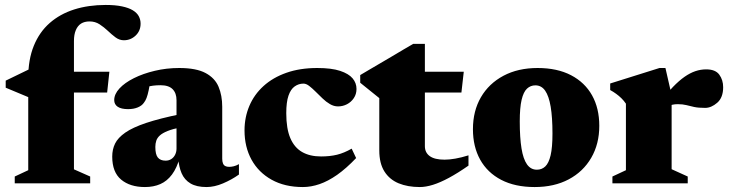

<svg xmlns="http://www.w3.org/2000/svg" viewBox="-20 -740 2945 775"><path d="M129.5 -366.5 94 -348 3 -386V-414.5L102 -462.5L192 -450.5H421.5L412.5 -366.5ZM278.5 -56.5 344 -27.5V0H39.5V-27.5L94 -53V-426.5Q94 -500 116.5 -555.2Q139 -610.5 180.5 -647Q222 -683.5 279.5 -701.8Q337 -720 406.5 -720Q445.5 -720 472.5 -714.2Q499.5 -708.5 516 -698.5Q532.5 -688.5 540 -674.8Q547.5 -661 547.5 -644.5Q547.5 -615.5 527.5 -596.5Q507.5 -577.5 480 -577.5Q462 -577.5 446.2 -589.2Q430.5 -601 415 -615.8Q399.5 -630.5 381.8 -642Q364 -653.5 341.5 -653.5Q321 -653.5 307.2 -644.8Q293.5 -636 286 -618.2Q278.5 -600.5 278.5 -574.5Z M710 -279.5V-226Q677 -219.5 656.5 -211.2Q636 -203 625.2 -193.2Q614.5 -183.5 610.8 -172Q607 -160.5 607 -147Q607 -116.5 617.2 -104Q627.5 -91.5 648.5 -91.5Q661.5 -91.5 671.5 -98Q681.5 -104.5 687 -115.8Q692.5 -127 692.5 -140.5V-335.5Q692.5 -364 676.8 -380Q661 -396 628 -396Q611.5 -396 597.8 -394.2Q584 -392.5 574 -389L589 -430Q584.5 -396 580.2 -376Q576 -356 571.5 -344.5Q567 -333 561 -325.5Q553 -313.5 536.2 -306.5Q519.5 -299.5 497 -299.5Q469.5 -299.5 455.2 -309Q441 -318.5 441 -336Q441 -360 462.2 -383Q483.5 -406 520.5 -424.5Q557.5 -443 604.8 -454.2Q652 -465.5 703.5 -465.5Q772 -465.5 809.8 -445.2Q847.5 -425 862.2 -389.8Q877 -354.5 877 -309V-99.5Q877 -88 880 -80.5Q883 -73 889.2 -69.8Q895.5 -66.5 905 -66.5Q913.5 -66.5 923.2 -68.8Q933 -71 944.5 -77.5V-35.5Q915 -14.5 880.2 0.2Q845.5 15 813.5 15Q773.5 15 749 0.5Q724.5 -14 713 -40.8Q701.5 -67.5 699.5 -103.5L706 -105Q694 -62 674.2 -35.5Q654.5 -9 627.2 3Q600 15 565 15Q505 15 469 -15Q433 -45 433 -108Q433 -137 444.5 -160.5Q456 -184 485.8 -204.8Q515.5 -225.5 570 -243.8Q624.5 -262 710 -279.5Z M1260.5 -465.5Q1318 -465.5 1352.8 -454Q1387.5 -442.5 1403.2 -423.8Q1419 -405 1419 -381Q1419 -360 1408.2 -344Q1397.5 -328 1380.5 -319.2Q1363.5 -310.5 1344.5 -310.5Q1327.5 -310.5 1311.8 -319.8Q1296 -329 1281.8 -342.8Q1267.5 -356.5 1254 -370Q1240.5 -383.5 1228.2 -393Q1216 -402.5 1205 -402.5Q1185.5 -402.5 1169.5 -391.2Q1153.5 -380 1144.5 -354Q1135.5 -328 1135.5 -283Q1135.5 -220.5 1152 -182.2Q1168.5 -144 1199.8 -126.2Q1231 -108.5 1276 -108.5Q1312 -108.5 1340.5 -115.5Q1369 -122.5 1399.5 -140L1417.5 -102Q1377.5 -60 1340.8 -34.2Q1304 -8.5 1269.8 3.2Q1235.5 15 1202.5 15Q1129.5 15 1076.5 -14.5Q1023.5 -44 995.2 -95.5Q967 -147 967 -213.5Q967 -266.5 986.5 -312.5Q1006 -358.5 1043.8 -392.8Q1081.5 -427 1136 -446.2Q1190.5 -465.5 1260.5 -465.5Z M1695 -150Q1695 -124 1714.8 -109.8Q1734.5 -95.5 1774.5 -95.5Q1794 -95.5 1818.2 -99.8Q1842.5 -104 1871 -113V-71.5Q1828 -41.5 1792.2 -22.2Q1756.5 -3 1727.5 6Q1698.5 15 1674.5 15Q1625.5 15 1588.8 -0.2Q1552 -15.5 1531.5 -48.2Q1511 -81 1511 -132.5V-344L1434 -406V-437Q1449 -446 1469.5 -458Q1490 -470 1513.8 -484Q1537.5 -498 1561.8 -512.2Q1586 -526.5 1608.2 -539.8Q1630.5 -553 1648 -563H1695V-440.5ZM1618.5 -366.5 1619 -450.5H1852L1842.5 -366.5Z M2147 -55Q2167 -55 2181 -68.2Q2195 -81.5 2202.5 -113Q2210 -144.5 2210 -201Q2210 -266 2202.8 -309.2Q2195.5 -352.5 2180.5 -374Q2165.5 -395.5 2141 -395.5Q2121.5 -395.5 2107.2 -382.2Q2093 -369 2085.5 -337.2Q2078 -305.5 2078 -249.5Q2078 -184.5 2085 -141.2Q2092 -98 2107.2 -76.5Q2122.5 -55 2147 -55ZM2138 15Q2059 15 2003.2 -14Q1947.5 -43 1918.2 -95.5Q1889 -148 1889 -218.5Q1889 -292 1921.2 -347.5Q1953.5 -403 2012.2 -434.2Q2071 -465.5 2150 -465.5Q2229 -465.5 2284.8 -436.5Q2340.5 -407.5 2369.8 -355.2Q2399 -303 2399 -232Q2399 -159 2366.5 -103Q2334 -47 2275.5 -16Q2217 15 2138 15Z M2830.5 -460Q2868 -460 2883.5 -438.5Q2899 -417 2899 -388Q2899 -346 2875 -325.2Q2851 -304.5 2826.5 -304.5Q2799 -304.5 2782 -308.2Q2765 -312 2750.2 -315.8Q2735.5 -319.5 2715.5 -319.5Q2703.5 -319.5 2693.8 -317.2Q2684 -315 2675 -310Q2666 -305 2655.5 -296.5L2643 -327.5Q2672 -364 2696.5 -389.2Q2721 -414.5 2743.2 -430Q2765.5 -445.5 2787 -452.8Q2808.5 -460 2830.5 -460ZM2691 -356V-57L2756 -27.5V0H2452V-27.5L2506.5 -53V-321.5Q2498 -334 2488.2 -343.5Q2478.5 -353 2467.2 -361.2Q2456 -369.5 2443 -376.5V-403L2642 -465.5H2666Z"/></svg>

Font: Newsreader 16pt 16pt ExtraBold
Style: Regular
Weight: 800
Version: Version 1.003